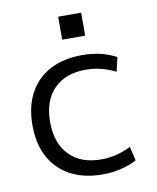

<svg xmlns="http://www.w3.org/2000/svg" viewBox="-82 -781 701 856"><g transform="rotate(-10 268.5 -353.5)"><path d="M315 10Q230 10 169 -22.5Q108 -55 75.5 -115.5Q43 -176 43 -260Q43 -344 75.5 -404.5Q108 -465 169 -497.5Q230 -530 315 -530Q357 -530 395 -521.5Q433 -513 469 -494L454 -430Q420 -447 387 -455Q354 -463 320 -463Q227 -463 175 -409.5Q123 -356 123 -260Q123 -165 175 -111Q227 -57 320 -57Q354 -57 387 -65Q420 -73 454 -90L469 -26Q433 -8 395 1Q357 10 315 10ZM240 -613V-717H344V-613Z"/></g></svg>

Font: M PLUS 1
Style: Regular
Weight: 400
Designer: Coji Morishita
Foundry: UNDERFOREST DESIGN
Version: Version 1.001